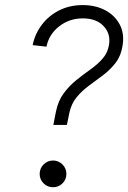

<svg xmlns="http://www.w3.org/2000/svg" viewBox="-20 -748 517 775"><path d="M195.3 -243.7 205.6 -296.4Q214.4 -340.8 237.1 -371.3Q259.8 -401.9 288.3 -424.8Q316.9 -447.8 345.2 -467.8Q373.5 -487.8 394 -511.2Q414.6 -534.7 419.9 -566.4Q427.7 -611.3 398.2 -642.6Q368.7 -673.8 314.5 -673.8Q259.8 -673.8 218.8 -641.6Q177.7 -609.4 167.5 -559.6L111.8 -565.9Q121.1 -611.3 148.7 -647.9Q176.3 -684.6 218.8 -706.1Q261.2 -727.5 314 -727.5Q365.2 -727.5 404.5 -706.8Q443.8 -686 463.4 -648.9Q482.9 -611.8 474.6 -563Q468.3 -522.5 446.8 -494.6Q425.3 -466.8 397 -445.3Q368.7 -423.8 339.8 -402.8Q311 -381.8 289.3 -355.5Q267.6 -329.1 259.8 -291.5L250 -243.7ZM193.8 7.8Q171.9 7.8 156 -7.8Q140.1 -23.4 140.1 -45.9Q140.1 -68.4 156 -84.2Q171.9 -100.1 193.8 -100.1Q216.3 -100.1 232.2 -84.2Q248 -68.4 248 -45.9Q248 -23.4 232.2 -7.8Q216.3 7.8 193.8 7.8Z"/></svg>

Font: Reddit Sans Light
Style: Italic
Weight: 300
Italic angle: -11.25°
Designer: Stephen Hutchings
Version: Version 1.013